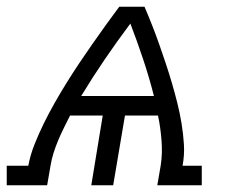

<svg xmlns="http://www.w3.org/2000/svg" viewBox="-60 -550 680 570"><path d="M-40 0V-58H24Q30 -90 42.5 -121.5Q55 -153 70 -183.5Q85 -214 102 -244Q119 -274 137 -303Q155 -332 174 -360.5Q193 -389 213 -417.5Q233 -446 253 -474Q273 -502 294 -530H369Q381 -502 392 -474Q403 -446 413 -417.5Q423 -389 432.5 -360.5Q442 -332 450.5 -303Q459 -274 466.5 -244Q474 -214 479 -183.5Q484 -153 486 -121.5Q488 -90 482 -58H539V0H407L417 -58Q420 -77 420.5 -96Q421 -115 419.5 -133.5Q418 -152 415.5 -170.5Q413 -189 409 -207H311L276 0H211L245 -207H148Q139 -189 130 -171Q121 -153 113 -134Q105 -115 99 -96Q93 -77 90 -58L80 0ZM181 -265H397Q383 -320 365 -374Q347 -428 327 -480Q288 -428 251.5 -374.5Q215 -321 181 -265Z"/></svg>

Font: Iosevka Curly Slab LtExObl
Style: Regular
Weight: 300
Width: 7
Italic angle: -9°
Monospace: yes
Designer: Belleve Invis
Foundry: Belleve Invis
Version: Version 11.1.0; ttfautohint (v1.8.3)